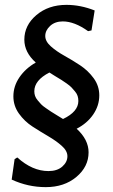

<svg xmlns="http://www.w3.org/2000/svg" viewBox="-20 -669 464 789"><path d="M253 -649Q311 -649 369 -626L356 -544L342 -541Q286 -581 238 -581Q206 -581 186 -562.5Q166 -544 166 -521Q166 -499 189 -478.5Q212 -458 244.5 -440Q277 -422 309.5 -400.5Q342 -379 365 -347.5Q388 -316 388 -277Q388 -235 363 -198.5Q338 -162 295 -140Q344 -95 344 -43Q344 16 294 58Q244 100 168 100Q95 100 28 69L40 -15L51 -22Q113 34 179 34Q215 34 236 15.5Q257 -3 257 -27Q257 -49 234 -69.5Q211 -90 178.5 -109Q146 -128 113.5 -149Q81 -170 58 -202Q35 -234 35 -273Q35 -315 60 -351.5Q85 -388 127 -412Q80 -454 80 -506Q80 -565 129.5 -607Q179 -649 253 -649ZM121 -294Q121 -284 124 -275Q127 -266 135 -256.5Q143 -247 149 -240.5Q155 -234 169 -224.5Q183 -215 189.5 -210.5Q196 -206 214.5 -195Q233 -184 239 -180Q302 -210 302 -254Q302 -265 299 -274.5Q296 -284 288 -293.5Q280 -303 274 -309.5Q268 -316 254 -326Q240 -336 232.5 -340.5Q225 -345 207 -356Q189 -367 183 -371Q121 -339 121 -294Z"/></svg>

Font: Alegreya Sans Medium
Style: Regular
Weight: 500
Designer: Juan Pablo del Peral
Foundry: Huerta Tipografica
Version: Version 2.007